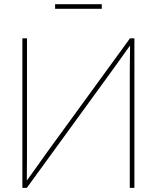

<svg xmlns="http://www.w3.org/2000/svg" viewBox="-20 -914 763 934"><path d="M633.8 0H611.3V-551.3Q611.3 -576.7 611.6 -602.1Q611.8 -627.4 612.3 -652.8Q612.8 -678.2 612.8 -703.6H620.6Q602.1 -678.2 584 -652.8Q565.9 -627.4 547.9 -602.1Q529.8 -576.7 511.2 -551.3L110.4 0H88.9V-727.5H111.3V-175.3Q111.3 -149.9 111.1 -124.5Q110.8 -99.1 110.6 -74Q110.4 -48.8 110.4 -23.4H101.6Q120.1 -48.8 138.2 -74Q156.2 -99.1 174.3 -124.5Q192.4 -149.9 210.4 -175.3L612.3 -727.5H633.8ZM475.1 -893.6V-871.1H248V-893.6Z"/></svg>

Font: Inter 28pt Thin
Style: Regular
Weight: 250
Designer: Rasmus Andersson
Foundry: rsms
Version: Version 4.001;git-66647c0bb